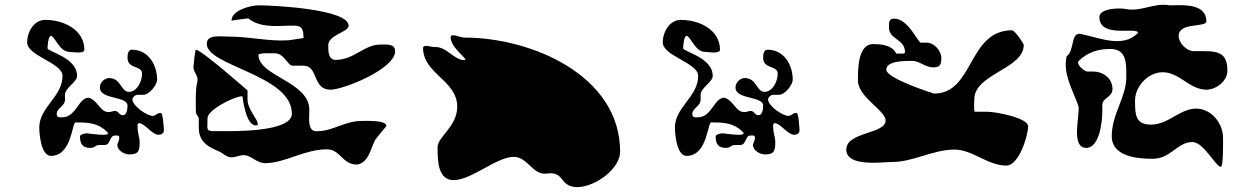

<svg xmlns="http://www.w3.org/2000/svg" viewBox="-20 -796 5136 792"><path d="M422 -252C445 -229 349 -246 338 -246C327 -246 310 -240 310 -234C310 -203 320 -186 352 -186C376 -186 369 -198 392 -198H412C437 -198 431 -237 454 -237C468 -237 472 -238 472 -228C472 -213 464 -206 464 -198C464 -176 492 -159 514 -159C551 -159 556 -173 556 -210C556 -230 548 -246 548 -264C548 -268 544 -288 554 -288C576 -288 608 -240 634 -240C645 -240 656 -246 656 -258C656 -267 652 -330 644 -330C625 -330 624 -318 610 -318C586 -318 526 -359 526 -387C526 -392 536 -405 548 -405H572C595 -405 628 -445 628 -468C628 -527 593 -591 524 -591C507 -591 506 -568 506 -558C506 -509 566 -528 566 -492C566 -457 543 -417 512 -417C478 -417 480 -474 430 -474C414 -474 392 -459 392 -435C392 -384 506 -401 506 -360C506 -344 502 -321 488 -321C465 -321 472 -346 442 -336C395 -321 389 -380 346 -393C303 -393 295 -312 236 -312C222 -312 214 -311 214 -327C214 -350 248 -358 248 -384V-405C248 -434 298 -457 298 -483C298 -559 176 -583 176 -597C176 -606 179 -648 190 -648C206 -648 225 -582 266 -582C277 -582 328 -572 328 -591C328 -671 246 -714 166 -714C122 -714 92 -667 92 -621C92 -565 238 -537 238 -483C238 -397 142 -354 142 -270C142 -245 149 -153 190 -153C277 -153 276 -291 292 -291C346 -291 384 -289 422 -252Z M1172 -630C1089 -624 1012 -645 926 -645C887 -645 833 -655 833 -615C833 -523 1184 -487 1184 -327C1184 -249 932 -255 890 -255C825 -255 836 -252 836 -309C836 -342 945 -399 980 -399C980 -399 993 -279 1034 -279C1042 -279 1043 -277 1043 -285C1043 -306 1001 -343 1001 -387V-423C1001 -423 810 -591 788 -591C785 -591 779 -534 779 -528C772 -500 801 -486 794 -459C785 -423 788 -372 788 -336C788 -322 800 -316 800 -306V-270C800 -209 840 -190 884 -171C902 -163 914 -147 935 -147C952 -147 968 -156 986 -156C1015 -156 1039 -123 1073 -123C1156 -123 1235 -180 1328 -180C1386 -180 1390 -117 1454 -117C1501 -127 1508 -180 1526 -216C1531 -226 1574 -275 1574 -276C1574 -302 1487 -297 1469 -297C1405 -297 1350 -255 1292 -255C1246 -248 1256 -310 1256 -342C1257 -460 1046 -481 1046 -570C1046 -579 1115 -576 1115 -576C1152 -576 1167 -525 1187 -525H1232C1294 -525 1268 -426 1343 -426C1396 -426 1610 -511 1610 -585C1610 -618 1570 -612 1547 -612C1482 -612 1441 -549 1364 -549C1334 -549 1334 -586 1334 -609C1334 -653 1418 -663 1418 -690C1418 -758 1112 -774 1046 -774C1015 -774 935 -754 935 -711C935 -711 997 -720 1004 -720C1051 -683 1112 -688 1169 -690C1216 -691 1232 -692 1232 -639Z M1839 -641C1839 -598 1917 -548 1896 -548C1852 -548 1822 -605 1773 -602C1760 -601 1729 -615 1725 -599C1725 -491 1866 -465 1866 -356C1866 -273 1785 -233 1785 -188C1785 -134 1786 -53 1851 -53C1925 -53 2029 -149 2099 -149C2157 -149 2178 -72 2235 -80C2311 -91 2285 -27 2359 -24C2437 -24 2538 -101 2538 -170C2538 -487 2169 -641 1896 -641C1874 -641 1839 -663 1839 -641Z M3044 -252C3067 -229 2971 -246 2960 -246C2949 -246 2932 -240 2932 -234C2932 -203 2942 -186 2974 -186C2998 -186 2991 -198 3014 -198H3034C3059 -198 3053 -237 3076 -237C3090 -237 3094 -238 3094 -228C3094 -213 3086 -206 3086 -198C3086 -176 3114 -159 3136 -159C3173 -159 3178 -173 3178 -210C3178 -230 3170 -246 3170 -264C3170 -268 3166 -288 3176 -288C3198 -288 3230 -240 3256 -240C3267 -240 3278 -246 3278 -258C3278 -267 3274 -330 3266 -330C3247 -330 3246 -318 3232 -318C3208 -318 3148 -359 3148 -387C3148 -392 3158 -405 3170 -405H3194C3217 -405 3250 -445 3250 -468C3250 -527 3215 -591 3146 -591C3129 -591 3128 -568 3128 -558C3128 -509 3188 -528 3188 -492C3188 -457 3165 -417 3134 -417C3100 -417 3102 -474 3052 -474C3036 -474 3014 -459 3014 -435C3014 -384 3128 -401 3128 -360C3128 -344 3124 -321 3110 -321C3087 -321 3094 -346 3064 -336C3017 -321 3011 -380 2968 -393C2925 -393 2917 -312 2858 -312C2844 -312 2836 -311 2836 -327C2836 -350 2870 -358 2870 -384V-405C2870 -434 2920 -457 2920 -483C2920 -559 2798 -583 2798 -597C2798 -606 2801 -648 2812 -648C2828 -648 2847 -582 2888 -582C2899 -582 2950 -572 2950 -591C2950 -671 2868 -714 2788 -714C2744 -714 2714 -667 2714 -621C2714 -565 2860 -537 2860 -483C2860 -397 2764 -354 2764 -270C2764 -245 2771 -153 2812 -153C2899 -153 2898 -291 2914 -291C2968 -291 3006 -289 3044 -252Z M3677 -575C3660 -614 3602 -614 3581 -614C3517 -614 3519 -503 3519 -464C3519 -395 3633 -341 3633 -299C3633 -242 3471 -253 3471 -179C3471 -105 3623 -128 3663 -128C3746 -128 3830 -179 3917 -179C3992 -179 4054 -113 4131 -113C4184 -113 4221 -238 4221 -275C4221 -310 4087 -335 4053 -335H4001C3996 -335 3999 -385 3999 -386C3999 -492 4203 -511 4203 -611C4203 -616 4166 -671 4155 -671C3972 -671 3998 -410 3833 -410C3833 -410 3636 -471 3636 -509C3636 -545 3712 -545 3741 -545C3776 -545 3794 -518 3831 -518C3861 -518 3863 -536 3863 -557C3863 -586 3834 -620 3803 -620H3779C3766 -620 3727 -719 3669 -719C3646 -719 3647 -705 3647 -683C3647 -632 3713 -636 3713 -581C3713 -574 3702 -575 3695 -575Z M4431 -546C4470 -583 4513 -594 4560 -594C4629 -594 4626 -533 4626 -477C4626 -395 4566 -326 4566 -234C4566 -150 4672 -141 4734 -141C4811 -141 4835 -210 4899 -210C4945 -210 4995 -108 5016 -108C5027 -108 5025 -216 5025 -228C5025 -287 4977 -348 4914 -348C4847 -348 4800 -282 4728 -282C4664 -282 4662 -322 4662 -381C4662 -441 4717 -498 4776 -498C4845 -498 4888 -426 4956 -426C4997 -426 5043 -462 5043 -504C5043 -568 5016 -585 4950 -585H4905C4874 -585 4842 -619 4842 -648C4842 -706 4956 -681 4956 -708C4956 -786 4851 -774 4806 -774C4737 -786 4690 -746 4623 -759C4598 -764 4515 -762 4515 -726C4515 -635 4674 -688 4674 -660C4613 -597 4519 -639 4446 -654C4393 -673 4415 -587 4380 -564C4363 -493 4405 -425 4428 -360C4438 -331 4393 -186 4461 -186C4515 -186 4527 -293 4527 -336V-363C4527 -393 4569 -394 4569 -429C4569 -472 4532 -501 4488 -501H4464C4455 -501 4415 -531 4431 -546Z"/></svg>

Font: CISF Camouflage Kit
Style: Regular
Weight: 400
Designer: Robert Jablonski, Jasper
Foundry: Cannot Into Space Fonts
Version: Version 1.27